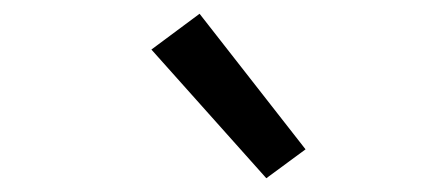

<svg xmlns="http://www.w3.org/2000/svg" viewBox="-20 -822 640 279"><path d="M367 -563 200 -750 270 -802 424 -605Z"/></svg>

Font: Iosevka Slab Extended
Style: Italic
Weight: 400
Width: 7
Italic angle: -9°
Monospace: yes
Designer: Belleve Invis
Foundry: Belleve Invis
Version: Version 11.1.0; ttfautohint (v1.8.3)